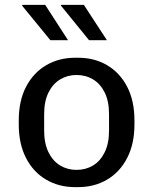

<svg xmlns="http://www.w3.org/2000/svg" viewBox="-20 -758 629 788"><path d="M288 10Q221.5 10 169 -20.9Q116.5 -51.8 86.8 -109.6Q57 -167.5 57 -247.2V-263.8Q57 -344.5 87 -402Q117 -459.5 169.4 -490.2Q221.8 -521 288 -521H300.8Q368 -521 420.1 -490.1Q472.2 -459.2 502 -401.8Q531.8 -344.2 531.8 -263.8V-247.2Q531.8 -167.5 501.8 -109.5Q471.8 -51.5 419.5 -20.8Q367.2 10 300.8 10ZM294 -60.8Q331.8 -60.8 361.8 -78.8Q391.8 -96.8 409.6 -133Q427.5 -169.2 427.5 -221.8V-289.2Q427.5 -342.8 409.6 -378.5Q391.8 -414.2 361.8 -432.2Q331.8 -450.2 294 -450.2Q257 -450.2 227 -432.2Q197 -414.2 179.1 -378.5Q161.2 -342.8 161.2 -289.2V-221.8Q161.2 -169.2 179.1 -133Q197 -96.8 227 -78.8Q257 -60.8 294 -60.8ZM345.5 -593 230 -735 231 -738H324.2L418.8 -593ZM186.8 -593 70.5 -735 72.2 -738H165.5L259.2 -593Z"/></svg>

Font: Chivo Medium
Style: Regular
Weight: 500
Designer: Hector Gatti
Foundry: Omnibus-Type
Version: Version 2.002